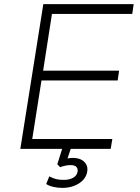

<svg xmlns="http://www.w3.org/2000/svg" viewBox="-20 -725 682 935"><path d="M79 0 191 -705H631L624 -657H233L190 -381H560L553 -333H182L137 -48H527L519 0ZM283 190Q261 190 239.5 185Q218 180 205 171L220 134Q238 143 252.5 147Q267 151 291 151Q318 151 336.5 140.5Q355 130 358 110Q360 96 351.5 87.5Q343 79 324 79Q314 79 302 81Q290 83 273 89L259 75L289 -20H331L306 55L287 51Q300 48 312 46Q324 44 335 44Q357 44 373.5 51.5Q390 59 399 74Q408 89 405 109Q400 145 365.5 167.5Q331 190 283 190Z"/></svg>

Font: Nunito Sans 7pt ExtraLight
Style: Italic
Weight: 250
Italic angle: -9°
Designer: Vernon Adams
Foundry: Vernon Adams
Version: Version 3.101;gftools[0.9.27]